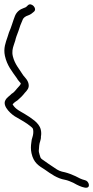

<svg xmlns="http://www.w3.org/2000/svg" viewBox="-33 -737 435 896"><path d="M-8 -269C-24 -240 24 -199 45 -189C66 -177 91 -163 109 -148C113 -145 120 -139 121 -135C124 -123 122 -108 119 -99L115 -85L113 -70C111 -57 110 -40 114 -22C124 23 147 36 177 55C204 74 234 96 270 102C282 104 298 111 309 116C319 122 383 158 382 126C381 115 373 106 364 104C347 100 334 93 319 85C304 78 286 71 270 67C249 63 239 59 221 46C202 34 187 23 170 11C161 5 156 2 154 -8C152 -13 151 -18 150 -22C149 -25 148 -29 148 -33L149 -45C149 -49 150 -53 150 -58C151 -73 159 -84 158 -100C160 -109 160 -122 157 -133C153 -150 140 -164 128 -174C114 -185 97 -197 81 -206C61 -218 40 -227 27 -248L26 -250C31 -257 42 -265 49 -269C60 -278 74 -292 83 -304C93 -315 105 -326 100 -347C98 -356 93 -365 85 -374C81 -379 77 -383 75 -386C58 -414 36 -437 27 -474C22 -495 26 -511 31 -526L38 -547C39 -554 42 -561 44 -568L53 -592L62 -619L72 -643C76 -655 86 -661 98 -665C110 -669 118 -676 126 -683C142 -698 113 -727 98 -713C93 -708 88 -702 79 -700C59 -693 45 -682 37 -663C27 -638 20 -610 9 -586L2 -564C-6 -540 -18 -512 -10 -476C0 -431 23 -404 45 -373C48 -368 52 -361 59 -354C62 -351 64 -349 64 -347C64 -346 64 -345 63 -344C61 -340 57 -335 52 -330C43 -321 34 -306 22 -300C12 -289 -1 -283 -8 -269Z"/></svg>

Font: Stray Cat
Style: SuExtOpObl
Weight: 400
Version: Version 1.0